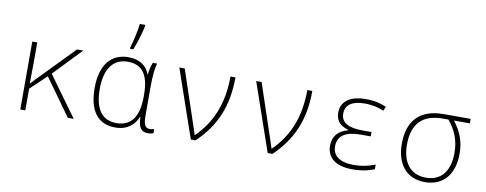

<svg xmlns="http://www.w3.org/2000/svg" viewBox="-67 -1137 3734 1476"><g transform="rotate(10 1800.0 -398.5)"><path d="M133 0H172V-169L297 -288L504 0H550L323 -313L531 -530H482L241 -282C215 -256 193 -233 172 -210H170C171 -270 172 -327 172 -387V-530H133Z M882 -614V-606H908C929 -658 956 -740 966 -798V-807H924C917 -745 898 -665 882 -614ZM875 10C971 10 1024 -42 1049 -103H1052C1055 -22 1076 10 1131 10C1147 10 1164 6 1173 2V-30C1163 -27 1150 -25 1138 -25C1105 -25 1089 -47 1089 -119V-344C1089 -430 1095 -485 1107 -530H1074C1063 -502 1054 -468 1052 -435H1050C1024 -504 967 -540 882 -540C747 -540 667 -441 667 -263C667 -85 738 10 875 10ZM879 -25C764 -25 707 -106 707 -263C707 -418 770 -505 884 -505C993 -505 1050 -437 1050 -278V-259C1050 -115 999 -25 879 -25Z M1464 0H1501C1647 -140 1719 -302 1719 -530H1680C1680 -314 1611 -158 1489 -39H1487C1482 -57 1472 -84 1466 -104L1323 -530H1281Z M2064 0H2101C2247 -140 2319 -302 2319 -530H2280C2280 -314 2211 -158 2089 -39H2087C2082 -57 2072 -84 2066 -104L1923 -530H1881Z M2726 10C2804 10 2861 -5 2897 -21V-57C2848 -38 2798 -25 2727 -25C2619 -25 2565 -71 2565 -141C2565 -226 2629 -264 2743 -264H2822V-298H2752C2638 -298 2583 -332 2583 -400C2583 -468 2635 -505 2732 -505C2795 -505 2843 -492 2883 -475L2897 -508C2848 -528 2807 -540 2732 -540C2632 -540 2544 -500 2544 -402C2544 -345 2571 -304 2643 -283V-280C2567 -261 2526 -212 2526 -140C2526 -51 2589 10 2726 10Z M3292 10C3437 10 3518 -92 3518 -251C3518 -352 3485 -425 3431 -495H3555V-530H3344C3157 -530 3067 -428 3067 -250C3067 -95 3145 10 3292 10ZM3294 -25C3167 -25 3107 -119 3107 -250C3107 -407 3180 -495 3344 -495H3388C3445 -425 3478 -352 3478 -250C3478 -111 3415 -25 3294 -25Z"/></g></svg>

Font: Noto Sans Mono ExtraLight
Style: Regular
Weight: 200
Designer: Monotype Design Team
Foundry: Monotype Imaging Inc.
Version: Version 2.014